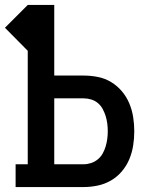

<svg xmlns="http://www.w3.org/2000/svg" viewBox="-23 -755 643 775"><path d="M40 0V-92H89V-550L-3 -643L89 -735H196V-450H315Q343 -450 371.5 -444.5Q400 -439 425 -424Q450 -409 469 -386.5Q488 -364 499 -337.5Q510 -311 514.5 -282.5Q519 -254 519 -225Q519 -196 514.5 -167.5Q510 -139 499 -112.5Q488 -86 469 -63.5Q450 -41 425 -26.5Q400 -12 371.5 -6Q343 0 315 0ZM196 -92H315Q330 -92 345 -97Q360 -102 372 -112Q384 -122 391.5 -135.5Q399 -149 403.5 -164Q408 -179 410 -194.5Q412 -210 412 -225Q412 -241 410 -256.5Q408 -272 403.5 -286.5Q399 -301 391.5 -315Q384 -329 372 -339Q360 -349 345 -353.5Q330 -358 315 -358H196Z"/></svg>

Font: Iosevka Slab Semibold Extended
Style: Regular
Weight: 600
Width: 7
Monospace: yes
Designer: Belleve Invis
Foundry: Belleve Invis
Version: Version 11.1.0; ttfautohint (v1.8.3)